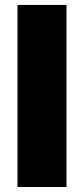

<svg xmlns="http://www.w3.org/2000/svg" viewBox="-20 -747 335 767"><path d="M245.7 -727.3V0H49.7V-727.3Z"/></svg>

Font: Karasuma Gothic
Style: Black
Weight: 900
Designer: Rasmus Andersson / Ryoko Nishizuka
Foundry: Genbu
Version: Version 1.00